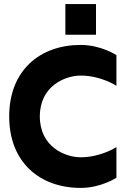

<svg xmlns="http://www.w3.org/2000/svg" viewBox="-20 -920 640 940"><path d="M375 -700C175 -700 25 -575 25 -350C25 -125 175 0 375 0C475 0 550 -50 550 -50V-200C550 -200 475 -150 375 -150C300 -150 175 -200 175 -350C175 -500 300 -550 375 -550C475 -550 550 -500 550 -500V-650C550 -650 475 -700 375 -700ZM300 -750H450V-900H300Z"/></svg>

Font: LS-VG5000 Bold
Style: Regular
Weight: 400
Designer: Justin Bihan, 2021
Foundry: Justin Bihan, 2021
Version: Version 1.000;Glyphs 3.1.2 (3151)